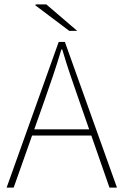

<svg xmlns="http://www.w3.org/2000/svg" viewBox="-20 -850 560 870"><path d="M10 0 246 -660H274L510 0H476L338 -396Q317 -456 298.5 -510.5Q280 -565 262 -626H258Q240 -565 221.5 -510.5Q203 -456 182 -396L42 0ZM112 -236V-264H405V-236ZM294 -710 140 -826 142 -830H190L330 -710Z"/></svg>

Font: SourceSans3VF
Style: Regular
Weight: 200
Designer: Paul D. Hunt
Foundry: Adobe
Version: Version 3.052;hotconv 1.1.0;makeotfexe 2.6.0